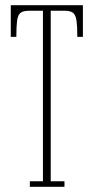

<svg xmlns="http://www.w3.org/2000/svg" viewBox="-20 -720 360 740"><path d="M95 0V-21.5H145.5V-678.5H91Q68.5 -678.5 58.5 -670Q48.5 -661.5 45.8 -639.8Q43 -618 43 -578H21.5V-700H299.5V-578H278Q278 -618 275 -639.8Q272 -661.5 262 -670Q252 -678.5 230 -678.5H175.5V-21.5H228.5V0Z"/></svg>

Font: Imbue 48pt Thin
Style: Regular
Weight: 250
Designer: Tyler Finck
Foundry: Etcetera Type Company
Version: Version 1.102